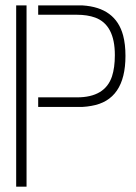

<svg xmlns="http://www.w3.org/2000/svg" viewBox="-20 -704 513 724"><path d="M41 0V-683.6H80.1V0ZM124 -300.8V-336.9H270.5Q376 -336.9 402.3 -416Q413.1 -449.2 413.1 -496.1Q413.1 -610.4 338.9 -637.7Q309.6 -648.4 269.5 -648.4H124V-683.6H291Q416 -675.8 444.3 -570.3Q453.1 -537.1 453.1 -493.2Q453.1 -326.2 324.2 -304.7Q308.6 -301.8 291 -300.8Z"/></svg>

Font: Post No Bills Colombo
Style: Light
Weight: 400
Designer: Kosala Senevirathne, Siva Puranthara, Lasantha Premarathna, Tharique Azeez
Foundry: Mooniak
Version: Version 1.220 ; ttfautohint (v1.5)